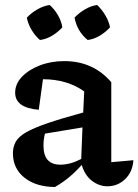

<svg xmlns="http://www.w3.org/2000/svg" viewBox="-20 -742 557 773"><path d="M201 11Q124 10 78 -27Q32 -64 32 -125Q32 -151 43.5 -171.5Q55 -192 85.5 -209.5Q116 -227 171.5 -246Q227 -265 315 -289L319 -374Q250 -423 153 -423L136 -300Q41 -308 41 -369Q41 -404 68 -432.5Q95 -461 140 -478.5Q185 -496 239 -496Q355 -496 428 -411V-89L517 -97Q514 -50 484 -21Q454 8 412 8Q380 8 351 -13.5Q322 -35 309 -78Q286 -52 260 -30Q234 -8 201 11ZM155 -156Q155 -79 223 -79Q263 -79 307 -102L312 -229L161 -204Q155 -181 155 -156ZM180 -722Q200 -704 213.5 -680.5Q227 -657 231 -632Q214 -613 190 -598.5Q166 -584 141 -581Q122 -597 107.5 -621Q93 -645 88 -671Q106 -690 130 -704Q154 -718 180 -722ZM371 -722Q390 -704 404 -680.5Q418 -657 423 -632Q406 -613 382 -598.5Q358 -584 333 -581Q291 -615 280 -671Q298 -690 321.5 -704Q345 -718 371 -722Z"/></svg>

Font: Piazzolla SemiBold
Style: Regular
Weight: 600
Designer: Juan Pablo del Peral
Foundry: Huerta Tipografica
Version: Version 1.330